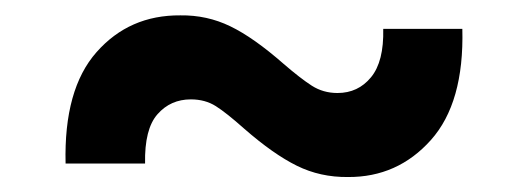

<svg xmlns="http://www.w3.org/2000/svg" viewBox="-20 -416 688 250"><path d="M65.4 -203.1Q63 -299.8 105.7 -348.1Q148.4 -396.5 214.8 -396Q249.5 -396.5 279.8 -381.8Q310.1 -367.2 349.1 -333Q371.1 -314 386 -304.4Q400.9 -294.9 419.4 -294.9Q446.3 -294.9 463.1 -315.4Q480 -335.9 479 -378.4H582Q584.5 -282.2 541 -233.6Q497.6 -185.1 433.1 -185.5Q397 -185.1 366.5 -200.2Q335.9 -215.3 297.9 -248.5Q274.9 -269 261 -277.8Q247.1 -286.6 228.5 -286.6Q202.1 -286.6 185.1 -267.3Q168 -248 168.9 -203.1Z"/></svg>

Font: Inter Display Semi Bold
Style: Regular
Weight: 600
Designer: Rasmus Andersson
Foundry: rsms
Version: Version 4.000;git-37864ae